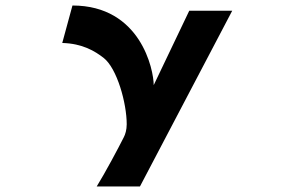

<svg xmlns="http://www.w3.org/2000/svg" viewBox="-20 -557 1040 697"><path d="M331 120H488L823 -518H667L538 -248C538 -303 491 -537 243 -537L206 -401C280 -399 325 -371 356 -347C405 -309 440 -182 440 -106C440 -86 435 -69 429 -58C411 -22 362 70 331 120Z"/></svg>

Font: LINE Seed JP_OTF Bold
Style: Regular
Weight: 700
Designer: LINE & Fontrix & Fontworks
Version: Version 1.009